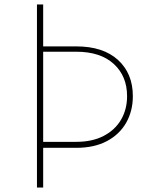

<svg xmlns="http://www.w3.org/2000/svg" viewBox="-20 -845 712 865"><path d="M146.5 0H174.5V-179H323.5Q404.5 -179 461.5 -209.2Q518.5 -239.5 548.5 -292.2Q578.5 -345 578.5 -412Q578.5 -513.5 511.8 -574.8Q445 -636 323.5 -636H174.5V-825H146.5ZM174.5 -206V-612H323.5Q432.5 -612 492.5 -557Q552.5 -502 552.5 -412Q552.5 -352.5 525.5 -306Q498.5 -259.5 447.2 -232.8Q396 -206 323.5 -206Z"/></svg>

Font: Spartan Thin
Style: Regular
Weight: 100
Designer: Matt Bailey, Mirko Velimirovic
Foundry: Matt Bailey
Version: Version 1.003; ttfautohint (v1.8.3)